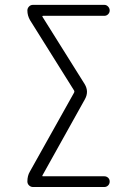

<svg xmlns="http://www.w3.org/2000/svg" viewBox="-20 -750 540 770"><path d="M99.6 -61.5 277.3 -378.9Q279.3 -383.8 277.3 -386.7L100.6 -668.9Q89.8 -687.5 89.8 -708Q89.8 -716.8 96.2 -723.6Q102.5 -730.5 112.3 -730.5H398.4Q407.2 -730.5 413.6 -723.6Q419.9 -716.8 419.9 -708Q419.9 -699.2 413.6 -692.9Q407.2 -686.5 398.4 -686.5H153.3Q148.4 -686.5 150.4 -682.6L319.3 -413.1Q337.9 -382.8 320.3 -351.6L150.4 -46.9Q148.4 -43 152.3 -43H398.4Q407.2 -43 413.6 -37.1Q419.9 -31.2 419.9 -22Q419.9 -12.7 413.6 -6.3Q407.2 0 398.4 0H112.3Q103.5 0 96.7 -6.3Q89.8 -12.7 89.8 -22.5Q89.8 -44.9 99.6 -61.5Z"/></svg>

Font: Rounded-L Mgen+ 1mn light
Style: Regular
Weight: 200
Designer: [Source Han Sans]
Ryoko NISHIZUKA  (kana & ideographs); Paul D. Hunt (Latin, Greek & Cyrillic); Wenlong ZHANG  (bopomofo
Version: Version 1.059.20150602